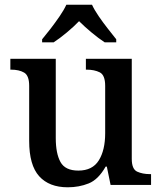

<svg xmlns="http://www.w3.org/2000/svg" viewBox="-20 -786 686 816"><path d="M268 10Q189 10 146.5 -37Q104 -84 104 -187V-421Q104 -465 82.5 -477.5Q61 -490 27 -490H24V-536H217V-199Q217 -134 237 -97.5Q257 -61 313 -61Q373 -61 400 -104.5Q427 -148 427 -220V-421Q427 -467 404 -478.5Q381 -490 348 -490H345V-536H540V-111Q540 -67 563 -56.5Q586 -46 617 -46H622V0H450L434 -78H429Q398 -23 357 -6.5Q316 10 268 10ZM159 -619Q175 -638 195 -664Q215 -690 233.5 -717Q252 -744 262 -766H371Q381 -744 399.5 -717Q418 -690 438.5 -664Q459 -638 474 -619V-606H425Q399 -623 369 -648Q339 -673 316 -696Q294 -673 264 -648Q234 -623 208 -606H159Z"/></svg>

Font: Noto Serif Tibetan Medium
Style: Regular
Weight: 500
Designer: Monotype Design Team
Foundry: Monotype Imaging Inc.
Version: Version 2.103; ttfautohint (v1.8.4.7-5d5b)